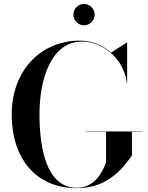

<svg xmlns="http://www.w3.org/2000/svg" viewBox="-20 -972 773 1002"><path d="M363 -895.5C363 -865 388 -840 418.5 -840C449 -840 474 -865 474 -895.5C474 -926 449 -951.5 418.5 -951.5C388 -951.5 363 -926 363 -895.5ZM428.5 -286V-284H533.5V-125C521 -93 485 8 381 8C224.5 8 186 -193 186 -375C186 -557 246 -755 407.5 -755C488.5 -755 564.5 -706.5 607 -639C618.5 -619.5 628.5 -597.5 636 -572C638.5 -560.5 640.5 -549 641.5 -537.5H643.5V-750H641.5L560 -697.5C516 -736.5 458.5 -760 396 -760C193 -760 41 -603 41 -375C41 -147 165.5 10 381 10C544 10 621 -94.5 668.5 -160V-284H723.5V-286Z"/></svg>

Font: Bodoni* 96pt Medium
Style: Regular
Weight: 500
Version: Version 2.3